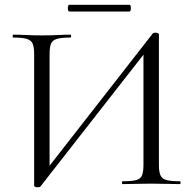

<svg xmlns="http://www.w3.org/2000/svg" viewBox="-20 -770 809 803"><path d="M168.8 -53.2 618.6 -629.6Q621.6 -633.4 629.6 -633.4Q634.8 -633.4 639.7 -631.5Q644.6 -629.6 644.6 -626.4V-81Q644.6 -52 651 -37Q657.4 -22 676.3 -17Q695.2 -12 732.2 -12Q735.2 -12 735.2 -6Q735.2 0 732.2 0Q708.6 0 677.5 -1Q646.4 -2 612.8 -2Q576.4 -2 546.5 -1Q516.6 0 493 0Q490 0 490 -6Q490 -12 493 -12Q531.4 -12 549.8 -17Q568.2 -22 574.1 -37Q580 -52 580 -81V-570L599.4 -566.2L149.6 9.4Q146.6 13.2 137.8 13.2Q132.4 13.2 127.6 11.7Q122.8 10.2 122.8 6.2V-544Q122.8 -573 116.5 -587.5Q110.2 -602 91.2 -607.5Q72.2 -613 35.2 -613Q33 -613 33 -619Q33 -625 35.2 -625Q59.6 -625 90.7 -623.5Q121.8 -622 154.6 -622Q192 -622 221.5 -623.5Q251 -625 275.2 -625Q277.4 -625 277.4 -619Q277.4 -613 275.2 -613Q237.6 -613 218.5 -607.5Q199.4 -602 193.4 -587.5Q187.4 -573 187.4 -544V-49.4ZM269.8 -721.8Q266.2 -721.8 264.5 -728.9Q262.8 -736 264.5 -743Q266.2 -750 269.8 -750H520.8Q525.4 -750 526.7 -743Q528 -736 526.7 -728.9Q525.4 -721.8 520.8 -721.8Z"/></svg>

Font: Cormorant Garamond Light
Style: Regular
Weight: 300
Designer: Christian Thalmann (Catharsis Fonts)
Foundry: Catharsis Fonts
Version: Version 4.001